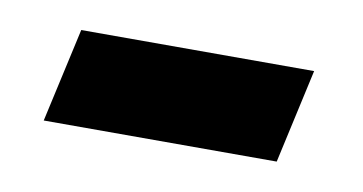

<svg xmlns="http://www.w3.org/2000/svg" viewBox="-29 -367 376 199"><g transform="rotate(10 158.5 -267.5)"><path d="M22.9 -217.8 44.9 -316.9H290L268.1 -217.8Z"/></g></svg>

Font: f5618774984       
Style: Italic
Weight: 600
Italic angle: -12°
Foundry: Ascender Corporation
Version: Version 1.10